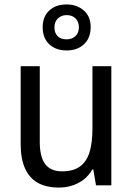

<svg xmlns="http://www.w3.org/2000/svg" viewBox="-20 -834 599 864"><path d="M481 -536V0H412L400 -71H395Q380 -44 356.5 -26Q333 -8 305 1Q277 10 245 10Q187 10 149 -12Q111 -34 92 -77.5Q73 -121 73 -186V-536H159V-195Q159 -128 183.5 -95.5Q208 -63 259 -63Q310 -63 340 -85Q370 -107 383 -149.5Q396 -192 396 -255V-536ZM280 -607Q231 -607 201.5 -635Q172 -663 172 -711Q172 -759 201.5 -786.5Q231 -814 280 -814Q326 -814 357 -787Q388 -760 388 -712Q388 -663 358 -635Q328 -607 280 -607ZM280 -657Q304 -657 319.5 -671.5Q335 -686 335 -711Q335 -736 320 -751Q305 -766 280 -766Q256 -766 240.5 -751Q225 -736 225 -711Q225 -686 239 -671.5Q253 -657 280 -657Z"/></svg>

Font: Noto Sans Thai SemiCondensed
Style: Regular
Weight: 400
Width: 4
Designer: Monotype Design Team
Foundry: Monotype Imaging Inc.
Version: Version 2.001